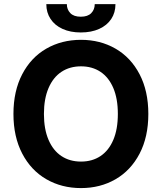

<svg xmlns="http://www.w3.org/2000/svg" viewBox="-20 -912 793 941"><path d="M377 9.8Q282.2 9.8 207 -33.7Q131.8 -77.1 88.9 -159.4Q45.9 -241.7 45.9 -353.5Q45.9 -465.8 88.9 -548.1Q131.8 -630.4 207 -673.6Q282.2 -716.8 377 -716.8Q471.2 -716.8 546.1 -673.6Q621.1 -630.4 664.1 -548.1Q707 -465.8 707 -353.5Q707 -241.2 664.1 -158.9Q621.1 -76.7 546.1 -33.4Q471.2 9.8 377 9.8ZM377 -586.9Q321.8 -586.9 281 -559.8Q240.2 -532.7 217.8 -480.2Q195.3 -427.7 195.3 -353.5Q195.3 -279.3 217.8 -226.8Q240.2 -174.3 281 -147.2Q321.8 -120.1 377 -120.1Q432.1 -120.1 472.7 -147.2Q513.2 -174.3 535.4 -226.6Q557.6 -278.8 557.6 -353.5Q557.6 -428.2 535.4 -480.5Q513.2 -532.7 472.7 -559.8Q432.1 -586.9 377 -586.9ZM376 -752.9Q324.7 -752.9 286.6 -770.3Q248.5 -787.6 227.8 -819.1Q207 -850.6 207 -891.6H307.6Q307.6 -865.7 324.5 -847.9Q341.3 -830.1 376 -830.1Q410.2 -830.1 427.2 -847.7Q444.3 -865.2 444.3 -891.6H545.9Q545.9 -850.1 525.1 -818.8Q504.4 -787.6 466.1 -770.3Q427.7 -752.9 376 -752.9Z"/></svg>

Font: Pretendard
Style: Bold
Weight: 700
Designer: Base glyphs from Inter by Rasmus Andersson; Hangeul glyphs from Noto Sans CJK(Source Han Sans) by Jang Soo-young and Kan
Foundry: Kil Hyung-jin
Version: Version 1.309